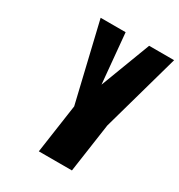

<svg xmlns="http://www.w3.org/2000/svg" viewBox="-192 -953 1008 1081"><g transform="rotate(30 312.0 -412.5)"><path d="M461.4 -825.2 338.5 -501.4 308.5 -825.2H146.1L266.5 -318.6L220.6 0H435.8L481.7 -318.6L623.7 -825.2Z"/></g></svg>

Font: Blink
Style: Obl
Weight: 400
Designer: Mew Too
Foundry: Cannot Into Space Fonts
Version: Version 001.000